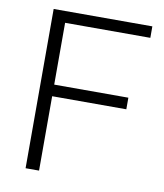

<svg xmlns="http://www.w3.org/2000/svg" viewBox="-81 -778 723 844"><g transform="rotate(10 281.0 -355.5)"><path d="M90.3 0V-710.9H530.8V-659.7H150.4V-383.8H481.4V-332H150.4V0Z"/></g></svg>

Font: Mardoto Light
Style: Regular
Weight: 400
Designer: Christian Robertson, Vahan Hovhannisyan
Foundry: Google
Version: Version 1.000